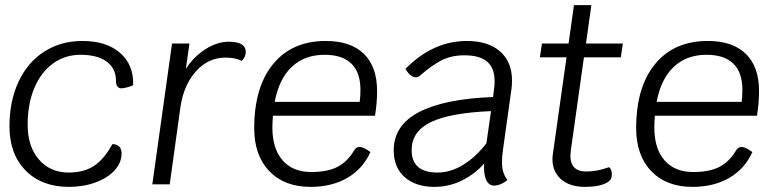

<svg xmlns="http://www.w3.org/2000/svg" viewBox="-20 -720 3039 750"><path d="M17 -227Q17 -325 52.5 -401Q88 -477 153 -518.5Q218 -560 302 -560Q396 -560 449.5 -513Q503 -466 500 -387Q489 -382 475.5 -378.5Q462 -375 453 -375Q445 -375 439 -382Q433 -389 433 -404Q433 -453 396.5 -479.5Q360 -506 295 -506Q234 -506 187 -472Q140 -438 114 -376Q88 -314 88 -232Q88 -148 132 -97Q176 -46 248 -46Q307 -46 346.5 -71.5Q386 -97 419 -157Q436 -157 445.5 -147.5Q455 -138 455 -121Q455 -85 428 -55Q401 -25 353.5 -7.5Q306 10 249 10Q143 10 80 -54Q17 -118 17 -227Z M940 -517Q940 -498 924 -482Q901 -495 860 -495Q794 -495 746 -442Q698 -389 685 -303L643 0H575L652 -550H720L706 -451Q736 -498 782 -527.5Q828 -557 874 -557Q940 -557 940 -517Z M1046 -268Q1044 -238 1044 -222Q1044 -139 1084 -93.5Q1124 -48 1196 -48Q1258 -48 1297 -67.5Q1336 -87 1363 -132Q1371 -146 1385 -146Q1400 -146 1427 -126Q1397 -60 1336.5 -25Q1276 10 1193 10Q1091 10 1032 -51.5Q973 -113 973 -219Q973 -380 1047 -470Q1121 -560 1253 -560Q1350 -560 1401.5 -509.5Q1453 -459 1453 -365Q1453 -318 1445 -268ZM1053 -322H1385Q1388 -342 1388 -369Q1388 -437 1352.5 -471.5Q1317 -506 1248 -506Q1170 -506 1120 -459Q1070 -412 1053 -322Z M1945 -137Q1941 -110 1941 -87Q1941 -63 1946 -47.5Q1951 -32 1962 -17Q1951 -7 1936.5 -1Q1922 5 1910 5Q1890 5 1879.5 -16.5Q1869 -38 1871 -81Q1836 -41 1785.5 -15.5Q1735 10 1676 10Q1605 10 1561.5 -27.5Q1518 -65 1518 -133Q1518 -231 1617.5 -282.5Q1717 -334 1906 -341L1910 -373Q1912 -384 1912 -404Q1912 -454 1883 -479Q1854 -504 1794 -504Q1742 -504 1703 -483.5Q1664 -463 1620 -424Q1612 -418 1604 -418Q1594 -418 1583 -427Q1572 -436 1564 -451Q1671 -560 1804 -560Q1887 -560 1933.5 -519Q1980 -478 1980 -406Q1980 -384 1978 -373ZM1880 -160 1898 -286Q1736 -279 1662 -242.5Q1588 -206 1588 -134Q1588 -46 1689 -46Q1740 -46 1789 -76Q1838 -106 1880 -160Z M2210 -134Q2208 -118 2208 -113Q2208 -50 2270 -50Q2313 -50 2359 -67Q2370 -59 2370 -40Q2370 -27 2365.5 -19.5Q2361 -12 2350 -6Q2320 10 2265 10Q2206 10 2172 -19.5Q2138 -49 2138 -99Q2138 -107 2140 -121L2193 -496H2089L2097 -550H2201L2222 -700H2290L2269 -550H2413L2405 -496H2261Z M2538 -268Q2536 -238 2536 -222Q2536 -139 2576 -93.5Q2616 -48 2688 -48Q2750 -48 2789 -67.5Q2828 -87 2855 -132Q2863 -146 2877 -146Q2892 -146 2919 -126Q2889 -60 2828.5 -25Q2768 10 2685 10Q2583 10 2524 -51.5Q2465 -113 2465 -219Q2465 -380 2539 -470Q2613 -560 2745 -560Q2842 -560 2893.5 -509.5Q2945 -459 2945 -365Q2945 -318 2937 -268ZM2545 -322H2877Q2880 -342 2880 -369Q2880 -437 2844.5 -471.5Q2809 -506 2740 -506Q2662 -506 2612 -459Q2562 -412 2545 -322Z"/></svg>

Font: Krub
Style: Italic
Weight: 400
Italic angle: -8°
Designer: Ekaluck Peanpanawate
Foundry: Cadson Demak Co.,Ltd.
Version: Version 1.000; ttfautohint (v1.6)